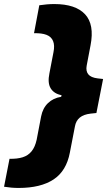

<svg xmlns="http://www.w3.org/2000/svg" viewBox="-67 -768 539 948"><path d="M127 -742Q147 -745 165 -746.5Q183 -748 201 -748Q306 -748 353 -697.5Q400 -647 380 -544L361 -444Q356 -417 369 -401Q382 -385 415 -381L442 -378L409 -210L380 -207Q346 -203 327 -187.5Q308 -172 303 -144L278 -15Q261 76 197.5 118Q134 160 25 160Q7 160 -10.5 158.5Q-28 157 -47 154L-20 16Q18 17 45 8.5Q72 0 89 -21Q106 -42 114 -78L136 -193Q144 -234 170 -259Q196 -284 235 -290L237 -298Q200 -305 183.5 -331.5Q167 -358 177 -406L197 -510Q204 -544 195 -565.5Q186 -587 162.5 -596Q139 -605 101 -604Z"/></svg>

Font: REM ExtraBold
Style: Italic
Weight: 800
Italic angle: -11°
Designer: Octavio Pardo
Foundry: Ashler Design
Version: Version 1.005;gftools[0.9.28]